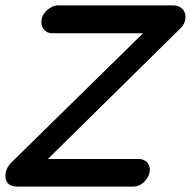

<svg xmlns="http://www.w3.org/2000/svg" viewBox="-45 -690 706 710"><path d="M20 0Q-25 0 -25 -40Q-25 -67 -2 -90L484 -567H148Q131 -567 119.5 -578.5Q108 -590 108 -608Q108 -633 128 -651.5Q148 -670 170 -670H597Q616 -670 628.5 -658Q641 -646 641 -628Q641 -603 621 -584L132 -102H468Q486 -102 497.5 -91Q509 -80 509 -63Q509 -40 490.5 -20Q472 0 447 0Z"/></svg>

Font: Comic Neue
Style: Bold Italic
Weight: 700
Italic angle: -12°
Designer: Craig Rozynski
Foundry: Craig Rozynski
Version: Version 2.003